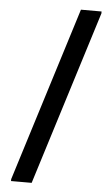

<svg xmlns="http://www.w3.org/2000/svg" viewBox="-60 -791 551 973"><g transform="rotate(5 215.5 -304.0)"><path d="M311.5 -752H416.5V-742.2L139.2 144H34.2V134.3Z"/></g></svg>

Font: Noticia Text
Style: Bold
Weight: 700
Designer: JM Sole
Foundry: JM Sole
Version: Version 1.003